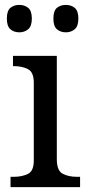

<svg xmlns="http://www.w3.org/2000/svg" viewBox="-20 -764 360 784"><path d="M23 0V-42H36Q69 -42 93.5 -53.5Q118 -65 118 -109V-426Q118 -470 93.5 -482Q69 -494 36 -494H33V-536H212V-114Q212 -67 236 -54.5Q260 -42 294 -42H307V0ZM249 -632Q227 -632 212.5 -644.5Q198 -657 198 -688Q198 -720 212.5 -732Q227 -744 249 -744Q270 -744 285 -732Q300 -720 300 -688Q300 -657 285 -644.5Q270 -632 249 -632ZM59 -632Q37 -632 22.5 -644.5Q8 -657 8 -688Q8 -720 22.5 -732Q37 -744 59 -744Q80 -744 95 -732Q110 -720 110 -688Q110 -657 95 -644.5Q80 -632 59 -632Z"/></svg>

Font: Noto Serif Old Uyghur
Style: Regular
Weight: 400
Designer: Lewis McGuffie
Foundry: Google LLC
Version: Version 1.003; ttfautohint (v1.8.4.7-5d5b)